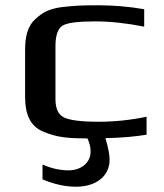

<svg xmlns="http://www.w3.org/2000/svg" viewBox="-20 -514 620 727"><path d="M239 131C208 131 175 124 141 109V165C185 184 228 193 268 193C345 193 395 152 395 91C395 72 390 45 379 9C440 8 493 3 535 -4V-72C473 -59 412 -53 353 -53C286 -53 242 -59 221 -70C200 -81 190 -104 190 -139V-339C190 -380 199 -406 217 -417C235 -428 276 -433 340 -433C399 -433 461 -426 526 -413V-479C469 -489 411 -494 354 -494C290 -494 267 -493 213 -487C163 -480 141 -466 114 -442C85 -416 75 -376 75 -326V-148C75 -83 93 -36 145 -15C196 6 234 10 311 10C319 27 323 43 323 60C323 101 289 131 239 131Z"/></svg>

Font: Gamestation Extended
Style: Regular
Weight: 400
Width: 7
Designer: Jonas Hecksher
Foundry: Jonas Hecksher, Playtypeª, e-types AS
Version: Version 1.003